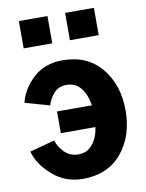

<svg xmlns="http://www.w3.org/2000/svg" viewBox="-94 -911 755 994"><g transform="rotate(-10 284.0 -414.0)"><path d="M75.2 -701.2V-844.7H225.6V-701.2ZM318.4 -701.2V-844.7H469.7V-701.2ZM16.6 -168.9 147.5 -204.1Q158.2 -169.9 187 -140.6Q215.8 -111.3 260.7 -111.3Q305.7 -111.3 334.5 -146.5Q363.3 -181.6 370.1 -235.4H188.5V-349.6H372.1Q363.3 -406.2 335.4 -441.4Q307.6 -476.6 258.8 -476.6Q219.7 -476.6 194.8 -449.7Q169.9 -422.9 159.2 -386.7L30.3 -422.9Q47.9 -495.1 108.4 -550.3Q168.9 -605.5 261.7 -605.5Q392.6 -605.5 465.8 -516.6Q539.1 -427.7 539.1 -293.9Q539.1 -158.2 465.3 -70.3Q391.6 17.6 261.7 17.6Q168.9 17.6 101.6 -41.5Q34.2 -100.6 16.6 -168.9Z"/></g></svg>

Font: Gothic A1 Black
Style: Regular
Weight: 900
Version: Version 2.50